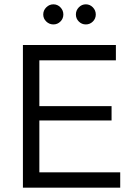

<svg xmlns="http://www.w3.org/2000/svg" viewBox="-20 -868 600 888"><path d="M516 -589H162V-377H496V-311H162V-71H536V0H86V-660H516ZM227 -755Q208 -755 194 -768.5Q180 -782 180 -801Q180 -820 194 -834Q208 -848 227 -848Q246 -848 259.5 -834Q273 -820 273 -801Q273 -782 259.5 -768.5Q246 -755 227 -755ZM377 -755Q358 -755 344.5 -768.5Q331 -782 331 -801Q331 -820 344.5 -834Q358 -848 377 -848Q396 -848 409.5 -834Q423 -820 423 -801Q423 -782 409.5 -768.5Q396 -755 377 -755Z"/></svg>

Font: Nata Sans
Style: Regular
Weight: 400
Designer: Daniel Uzquiano Cruz
Version: Version 1.001